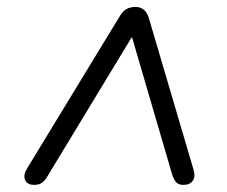

<svg xmlns="http://www.w3.org/2000/svg" viewBox="-20 -654 640 541"><path d="M76.6 -133.1Q56.5 -133.1 50.7 -146.8Q44.9 -160.5 56.2 -179.2L316.7 -607.1Q326 -622.8 336.5 -628.6Q347 -634.4 362 -634.4Q391.2 -634.4 400.4 -599.8L525.1 -176.6Q531.5 -156.5 523.2 -144.8Q514.9 -133.1 497.3 -133.1Q481.8 -133.1 475.4 -141.6Q469 -150 465.1 -162.3L338.6 -594.8H378.9L113.2 -156.5Q107.3 -146.2 99 -139.6Q90.6 -133.1 76.6 -133.1Z"/></svg>

Font: Nunito Variable Extra Light
Style: Italic
Weight: 200
Italic angle: -9°
Designer: Vernon Adams
Foundry: Vernon Adams
Version: Version 3.602